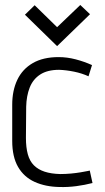

<svg xmlns="http://www.w3.org/2000/svg" viewBox="-20 -739 421 770"><path d="M341 -682 302 -719 209 -630 119 -718 80 -680 209 -554ZM335 -433 349 -478Q318 -492 283.5 -501Q249 -510 215 -510Q153 -510 111.5 -486Q70 -462 49.5 -419Q29 -376 29 -319V-174Q29 -110 52.5 -69.5Q76 -29 119 -9.5Q162 10 219 11Q252 12 286 7.5Q320 3 351 -5L340 -55Q341 -55 331 -53Q321 -51 303.5 -48Q286 -45 264.5 -43Q243 -41 221 -41Q185 -42 159 -50.5Q133 -59 116 -76Q99 -93 91.5 -120.5Q84 -148 84 -186L85 -311Q86 -354 99 -387.5Q112 -421 141 -440Q170 -459 217 -459Q246 -458 277.5 -451.5Q309 -445 335 -433Z"/></svg>

Font: Advent Pro
Style: Regular
Weight: 400
Designer: VivaRado, Andreas Kalpakidis
Foundry: VivaRado, Andreas Kalpakidis
Version: Version 3.000